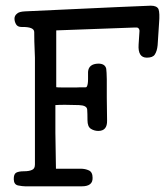

<svg xmlns="http://www.w3.org/2000/svg" viewBox="-20 -656 581 676"><path d="M175 -286Q174 -203 177 -62H264Q280 -62 293 -56Q306 -50 306 -30Q307 0 268 0H69Q59 0 44 -3Q29 -6 28.5 -24.5Q28 -43 37 -48Q46 -53 64.5 -53Q83 -53 93 -58Q103 -62 103 -77Q103 -113 103 -149Q103 -374 103 -453Q100 -523 100.5 -542.5Q101 -562 56 -561Q42 -561 36.5 -570.5Q31 -580 31 -590.5Q31 -601 40 -608Q47 -615 68 -616Q495 -636 511 -636Q532 -636 538 -624Q543 -611 540 -574Q540 -574 535 -497Q533 -476 525 -464Q518 -453 497 -453Q465 -453 468 -499Q469 -520 471 -545Q472 -552 467 -557Q465 -560 451 -559L178 -549Q178 -445 178 -349Q180 -348 208 -348H248Q265 -349 274.5 -348.5Q284 -348 285 -350Q290 -357 290 -377V-388Q290 -389 290 -403Q292 -431 326 -432Q350 -432 354 -414Q357 -392 356 -311L357 -232Q358 -195 326 -195Q312 -195 300 -202.5Q288 -210 288 -233Q288 -256 287 -270Q286 -285 258 -286Q201 -288 175 -286Z"/></svg>

Font: Scratch Savers
Style: Book
Weight: 400
Designer: Pablo Impallari, Rodrigo Fuenzalida, Brenda Gallo
Foundry: Pablo Impallari, Rodrigo Fuenzalida, Brenda Gallo
Version: Version 4.0b1